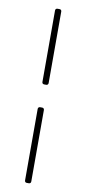

<svg xmlns="http://www.w3.org/2000/svg" viewBox="-94 -796 411 912"><g transform="rotate(10 111.0 -340.0)"><path d="M106 -395H116C122 -395 126 -399 126 -405V-750C126 -756 122 -760 116 -760H106C100 -760 96 -756 96 -750V-405C96 -399 100 -395 106 -395ZM106 80H116C122 80 126 76 126 70V-275C126 -281 122 -285 116 -285H106C100 -285 96 -281 96 -275V70C96 76 100 80 106 80Z"/></g></svg>

Font: Barlow Thin
Style: Regular
Weight: 250
Designer: Jeremy Tribby
Foundry: Tribby Type
Version: Version 1.422;hotconv 1.0.109;makeotfexe 2.5.65596